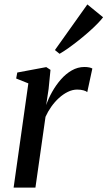

<svg xmlns="http://www.w3.org/2000/svg" viewBox="-20 -847 486 867"><path d="M41.5 0 108 -470.5 53 -492.5 58 -519.5 189 -544 208 -531.5 199.5 -445.5 188.5 -372.5Q198.5 -402 215.5 -432.2Q232.5 -462.5 254.8 -488Q277 -513.5 304 -529Q331 -544.5 361 -544.5Q373.5 -544.5 383 -542.5Q392.5 -540.5 397 -537.5L374 -431Q369.5 -435.5 357 -439Q344.5 -442.5 328.5 -442.5Q307.5 -442.5 286.5 -432.2Q265.5 -422 246.2 -404.5Q227 -387 211.5 -365Q196 -343 185.5 -319.5L140 0ZM228 -621 374.5 -827 445.5 -769Q436.5 -757 420 -740Q403.5 -723 382 -704Q360.5 -685 337 -666.2Q313.5 -647.5 290.8 -631.2Q268 -615 249 -604Z"/></svg>

Font: Merriweather 72pt
Style: Italic
Weight: 400
Italic angle: -7.8°
Version: Version 2.101